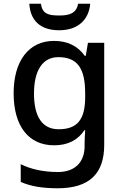

<svg xmlns="http://www.w3.org/2000/svg" viewBox="-20 -768 660 1028"><path d="M463 -748H398C390 -696 349 -685 299 -685C239 -685 207 -693 199 -748H137C142 -661 193 -606 297 -606C398 -606 456 -663 463 -748ZM269 -549C135 -549 53 -443 53 -269C53 -91 134 10 270 10C343 10 397 -18 432 -71H436C435 -56 433 -20 433 -4V15C433 101 380 153 291 153C212 153 145 138 91 111V206C145 230 209 240 289 240C459 240 538 161 538 8V-539H451L439 -469H434C396 -522 341 -549 269 -549ZM292 -462C393 -462 436 -404 436 -269V-248C436 -128 394 -76 294 -76C207 -76 162 -142 162 -267C162 -392 209 -462 292 -462Z"/></svg>

Font: Noto Sans Lao UI Med
Style: Regular
Weight: 500
Designer: Monotype Design Team
Foundry: Monotype Imaging Inc.
Version: Version 2.000